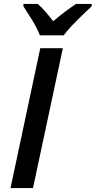

<svg xmlns="http://www.w3.org/2000/svg" viewBox="-20 -960 488 980"><path d="M33.7 0 185.5 -713.9H300.8L148.4 0ZM183.6 -779.8Q169.4 -816.4 144.3 -857.2Q119.1 -897.9 99.6 -927.7V-939.9H172.9Q191.4 -923.8 212.4 -899.7Q233.4 -875.5 251.5 -851.6Q311.5 -902.8 368.2 -939.9H448.2L447.8 -927.7Q429.2 -910.2 401.6 -884Q374 -857.9 347.7 -829.8Q321.3 -801.8 305.2 -779.8Z"/></svg>

Font: Open Sans SemiBold
Style: Italic
Weight: 600
Italic angle: -12°
Designer: Monotype Design Team
Foundry: Monotype Imaging Inc.
Version: Version 3.003; ttfautohint (v1.8.4)